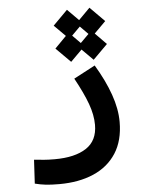

<svg xmlns="http://www.w3.org/2000/svg" viewBox="-57 -645 700 926"><g transform="rotate(-5 293.0 -181.5)"><path d="M192.4 235.8Q153.3 235.8 127.7 232.9Q102.1 230 74.7 223.1L81.1 107.9Q108.9 110.8 129.2 112.5Q149.4 114.3 180.7 114.3Q278.8 114.3 333.7 78.4Q388.7 42.5 388.7 -34.2Q388.7 -82 368.9 -136.5Q349.1 -190.9 308.6 -264.6L412.1 -319.3Q458.5 -242.2 483.4 -171.6Q508.3 -101.1 508.3 -38.1Q508.3 52.2 469 113.3Q429.7 174.3 358.6 205.1Q287.6 235.8 192.4 235.8ZM300.8 -346.7 230.5 -417 286.1 -473.6 231.9 -527.8 302.2 -598.6 356.4 -543.9 411.1 -599.1 481.4 -528.3 425.8 -472.7 480 -417.5 409.7 -347.2 355.5 -401.4ZM355 -433.1 395.5 -473.6 356.9 -512.7 316.4 -472.2Z"/></g></svg>

Font: Cascadia Mono NF SemiBold
Style: Regular
Weight: 600
Monospace: yes
Designer: Aaron Bell
Foundry: Saja Typeworks
Version: Version 2404.023; ttfautohint (v1.8.4)